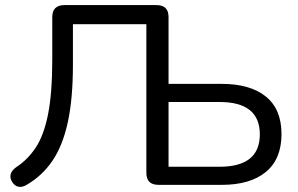

<svg xmlns="http://www.w3.org/2000/svg" viewBox="-20 -725 1170 753"><path d="M602 0Q554 0 554 -47V-630H266V-471Q266 -338 246 -246Q226 -154 186 -95Q146 -36 86 -1Q69 10 53.5 7.5Q38 5 28 -11Q8 -43 43 -69Q88 -98 120 -146Q152 -194 168.5 -277Q185 -360 185 -493V-658Q185 -705 233 -705H594Q641 -705 641 -658V-396H850Q961 -396 1022.5 -346.5Q1084 -297 1084 -199Q1084 -101 1022.5 -50.5Q961 0 850 0ZM641 -71H841Q999 -71 999 -198Q999 -325 841 -325H641Z"/></svg>

Font: Chiron GoRound TC N
Style: Regular
Weight: 350
Designer: Ryoko NISHIZUKA 西塚涼子 (kana, bopomofo & ideographs); Paul D. Hunt (Latin, Greek & Cyrillic); Sandoll Communications 산돌커뮤니
Foundry: Adobe
Version: Version 1.000;hotconv 1.1.1;makeotfexe 2.6.0